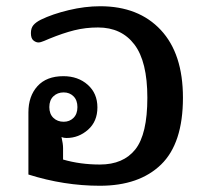

<svg xmlns="http://www.w3.org/2000/svg" viewBox="-20 -581 667 615"><path d="M71 -22V-221Q71 -273 100 -305Q129 -337 183 -337Q230 -337 261 -309.5Q292 -282 292 -237Q292 -192 262 -165.5Q232 -139 193 -139Q184 -139 177 -142Q182 -120 182 -107V-70Q237 -54 300 -54Q375 -54 413.5 -102.5Q452 -151 452 -268Q452 -384 410.5 -438.5Q369 -493 294 -493Q254 -493 218 -484Q182 -475 138 -457Q133 -455 121.5 -450Q110 -445 103 -445Q95 -445 87 -451.5Q79 -458 79 -475Q79 -491 87 -500.5Q95 -510 111 -518Q148 -536 200 -548.5Q252 -561 301 -561Q424 -561 495 -485Q566 -409 566 -268Q566 -122 496 -54Q426 14 300 14Q185 14 71 -22ZM228 -238Q228 -260 215.5 -272.5Q203 -285 184 -285Q164 -285 151 -272.5Q138 -260 138 -238Q138 -216 151 -203.5Q164 -191 184 -191Q203 -191 215.5 -203.5Q228 -216 228 -238Z"/></svg>

Font: MaitreeSemiBold
Style: Regular
Weight: 600
Designer: CadsonDemak Team
Foundry: CadsonDemak
Version: Version 1.000